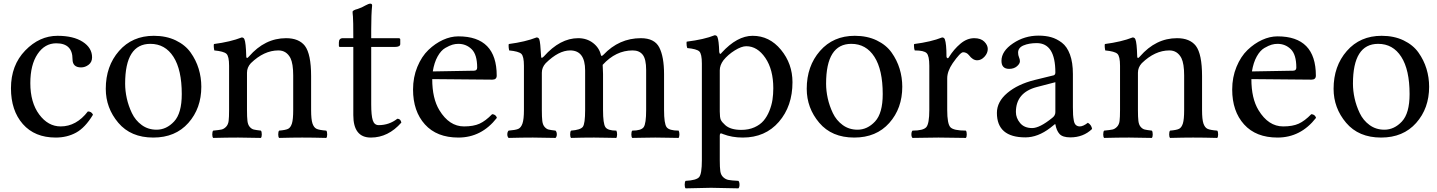

<svg xmlns="http://www.w3.org/2000/svg" viewBox="-20 -753 7866 1051"><path d="M489 -125Q446 -54 396.5 -27Q347 0 285 0Q170 0 105 -74Q40 -148 40 -270Q40 -396 118 -476.5Q196 -557 295 -557Q382 -557 433 -524Q484 -491 484 -439Q484 -413 465 -398.5Q446 -384 424 -384Q377 -384 377 -429Q377 -516 288 -516Q225 -516 185.5 -457Q146 -398 146 -298Q146 -192 194.5 -126.5Q243 -61 312 -61Q398 -61 461 -143Q481 -143 489 -125Z M1082 -278Q1082 -160 1011 -80Q940 0 819 0Q696 0 627.5 -81Q559 -162 559 -267Q559 -391 631.5 -474Q704 -557 822 -557Q890 -557 942 -532Q994 -507 1023.5 -465.5Q1053 -424 1067.5 -376.5Q1082 -329 1082 -278ZM803 -513Q665 -513 665 -295Q665 -256 674 -215Q683 -174 702 -134Q721 -94 756 -68.5Q791 -43 837 -43Q891 -43 933 -88Q975 -133 975 -238Q975 -371 929.5 -442Q884 -513 803 -513Z M1343 -444Q1430 -544 1546 -544Q1616 -544 1649 -502Q1683 -457 1683 -336V-151Q1683 -99 1690.5 -77Q1698 -55 1712.5 -48Q1727 -41 1766 -38Q1771 -33 1771 -17Q1771 -3 1766 2Q1692 0 1634 0Q1582 0 1508 2Q1503 -3 1503 -17Q1503 -33 1508 -38Q1544 -41 1557.5 -48Q1571 -55 1578 -77Q1585 -99 1585 -151V-340Q1585 -404 1570 -435Q1548 -477 1504 -477Q1425 -477 1353 -407Q1332 -384 1332 -355V-151Q1332 -112 1334.5 -91Q1337 -70 1347 -58.5Q1357 -47 1369 -44Q1381 -41 1408 -38Q1413 -33 1413 -17Q1413 -3 1408 2Q1334 0 1284 0Q1221 0 1147 2Q1142 -3 1142 -17Q1142 -33 1147 -38Q1179 -41 1192.5 -44Q1206 -47 1217.5 -59Q1229 -71 1231.5 -91Q1234 -111 1234 -151V-393Q1234 -445 1219.5 -458.5Q1205 -472 1153 -477Q1150 -492 1150 -503Q1150 -510 1151 -512Q1242 -524 1303 -548Q1314 -548 1318 -538Q1326 -520 1328 -444Q1328 -438 1330.5 -436.5Q1333 -435 1336 -437Q1339 -439 1343 -444Z M1857 -544H1914Q1914 -591 1913.5 -622Q1913 -653 1912 -662.5Q1911 -672 1910.5 -678Q1910 -684 1910 -688Q1910 -697 1938 -704Q1962 -712 1980 -723Q1998 -733 2007 -733Q2017 -733 2017 -723Q2012 -674 2012 -593V-544H2161Q2171 -544 2171 -537V-512Q2171 -496 2141 -496H2012V-182Q2012 -121 2020.5 -94.5Q2029 -68 2053 -68Q2110 -68 2155 -103Q2173 -103 2177 -82Q2105 0 2010 0Q1914 0 1914 -123V-496H1841Q1835 -496 1835 -503V-520Q1835 -544 1857 -544Z M2349 -362 2574 -366Q2592 -366 2592 -383Q2592 -454 2562 -483.5Q2532 -513 2489 -513Q2473 -513 2457 -508.5Q2441 -504 2417.5 -490.5Q2394 -477 2375.5 -444Q2357 -411 2349 -362ZM2489 0Q2371 0 2306 -72Q2241 -144 2241 -263Q2241 -330 2264.5 -387Q2288 -444 2325 -479.5Q2362 -515 2404.5 -534.5Q2447 -554 2489 -554Q2699 -554 2699 -339Q2699 -317 2675 -317L2346 -320Q2346 -214 2385 -150Q2439 -61 2520 -61Q2572 -61 2605 -76Q2638 -91 2674 -128Q2694 -127 2700 -108Q2616 0 2489 0Z M2942 -444Q2942 -429 2957 -444Q3046 -544 3145 -544Q3192 -544 3226 -518Q3260 -492 3269 -453Q3271 -441 3283 -453Q3369 -544 3488 -544Q3563 -544 3589 -493Q3615 -442 3615 -347V-151Q3615 -76 3629 -57Q3643 -38 3695 -38Q3699 -30 3699 -17Q3699 -6 3695 2Q3679 2 3636.5 1Q3594 0 3567 0Q3540 0 3497 1Q3454 2 3441 2Q3436 -3 3436 -17Q3436 -33 3441 -38Q3490 -38 3503.5 -57Q3517 -76 3517 -151V-370Q3517 -429 3498.5 -453Q3480 -477 3443 -477Q3351 -477 3279 -398Q3279 -391 3280 -374Q3281 -357 3281 -348V-151Q3281 -76 3294 -57Q3307 -38 3354 -38Q3358 -30 3358 -17Q3358 -6 3354 2Q3341 2 3300 1Q3259 0 3232 0Q3168 0 3106 2Q3101 -3 3101 -17Q3101 -33 3106 -38Q3158 -42 3170.5 -59Q3183 -76 3183 -151V-367Q3183 -477 3101 -477Q3038 -477 2967 -407Q2946 -384 2946 -355V-151Q2946 -112 2948.5 -91Q2951 -70 2961 -58.5Q2971 -47 2982.5 -44Q2994 -41 3021 -38Q3028 -31 3028 -17Q3028 -5 3021 2Q2947 0 2897 0Q2838 0 2764 2Q2757 -5 2757 -17Q2757 -31 2764 -38Q2802 -41 2817 -47.5Q2832 -54 2840 -77Q2848 -100 2848 -151V-393Q2848 -445 2833.5 -458.5Q2819 -472 2767 -477Q2764 -492 2764 -503Q2764 -510 2765 -512Q2856 -524 2917 -548Q2928 -548 2932 -538Q2938 -522 2942 -444Z M3940 -423Q3920 -396 3920 -368V-143Q3920 -110 3925.5 -97.5Q3931 -85 3950 -68Q3979 -42 4038 -42Q4078 -42 4109.5 -56Q4141 -70 4160 -92.5Q4179 -115 4191.5 -146Q4204 -177 4208.5 -207Q4213 -237 4213 -270Q4213 -372 4169.5 -436Q4126 -500 4065 -500Q4039 -500 4002 -477Q3965 -454 3940 -423ZM4318 -303Q4318 -172 4243.5 -86Q4169 0 4046 0Q3987 0 3938 -19Q3929 -24 3924.5 -22.5Q3920 -21 3920 -10V124Q3920 164 3923 184.5Q3926 205 3939 217Q3952 229 3968 232Q3984 235 4022 237Q4028 243 4028 258Q4028 272 4022 278Q3899 275 3872 275Q3862 275 3733 278Q3728 273 3728 258Q3728 242 3733 237Q3792 234 3807 216.5Q3822 199 3822 124V-405Q3822 -458 3808 -471.5Q3794 -485 3742 -490Q3738 -500 3738 -518Q3738 -520 3738.5 -522Q3739 -524 3739 -525Q3835 -537 3892 -560Q3903 -560 3907 -551Q3915 -532 3917 -469Q3918 -460 3922 -458.5Q3926 -457 3930 -464Q4015 -557 4100 -557Q4192 -557 4255 -480.5Q4318 -404 4318 -303Z M4919 -278Q4919 -160 4848 -80Q4777 0 4656 0Q4533 0 4464.5 -81Q4396 -162 4396 -267Q4396 -391 4468.5 -474Q4541 -557 4659 -557Q4727 -557 4779 -532Q4831 -507 4860.5 -465.5Q4890 -424 4904.5 -376.5Q4919 -329 4919 -278ZM4640 -513Q4502 -513 4502 -295Q4502 -256 4511 -215Q4520 -174 4539 -134Q4558 -94 4593 -68.5Q4628 -43 4674 -43Q4728 -43 4770 -88Q4812 -133 4812 -238Q4812 -371 4766.5 -442Q4721 -513 4640 -513Z M5161 -444Q5161 -438 5165.5 -435Q5170 -432 5175 -441Q5201 -483 5237 -513.5Q5273 -544 5313 -544Q5349 -544 5368 -525Q5387 -506 5387 -485Q5387 -462 5369 -442.5Q5351 -423 5329 -423Q5305 -423 5284 -451Q5271 -467 5252 -467Q5237 -467 5195 -407Q5165 -363 5165 -324V-151Q5165 -75 5182.5 -56.5Q5200 -38 5267 -38Q5272 -33 5272 -17Q5272 -3 5267 2Q5246 2 5194.5 1Q5143 0 5117 0Q5091 0 5043.5 1Q4996 2 4975 2Q4969 -4 4969 -17Q4969 -32 4975 -38Q5034 -38 5050.5 -57Q5067 -76 5067 -151V-393Q5067 -447 5052.5 -462Q5038 -477 4987 -477Q4983 -487 4983 -505Q4983 -507 4983.5 -509Q4984 -511 4984 -512Q5077 -524 5137 -548Q5148 -548 5152 -538Q5161 -513 5161 -444Z M5757 -303 5657 -277Q5541 -247 5541 -140Q5541 -107 5564 -79.5Q5587 -52 5630 -52Q5671 -52 5739 -107Q5757 -120 5757 -139ZM5553 -465Q5553 -451 5558 -439.5Q5563 -428 5563 -418Q5563 -404 5546.5 -390Q5530 -376 5504 -376Q5462 -376 5462 -420Q5462 -473 5525 -515.5Q5588 -558 5665 -558Q5703 -558 5733.5 -549.5Q5764 -541 5792.5 -519.5Q5821 -498 5837 -454.5Q5853 -411 5853 -348V-166Q5853 -139 5854 -124.5Q5855 -110 5858 -93Q5861 -76 5869.5 -68.5Q5878 -61 5891 -61Q5909 -61 5935 -81Q5955 -69 5958 -47Q5910 -1 5839 -1Q5797 -1 5780 -19.5Q5763 -38 5757 -73H5754L5729 -53Q5661 -1 5593 -1Q5437 -1 5437 -135Q5437 -196 5494 -244Q5551 -292 5643 -315L5749 -341Q5757 -345 5757 -356Q5757 -517 5655 -517Q5613 -517 5583 -504.5Q5553 -492 5553 -465Z M6220 -444Q6307 -544 6423 -544Q6493 -544 6526 -502Q6560 -457 6560 -336V-151Q6560 -99 6567.5 -77Q6575 -55 6589.5 -48Q6604 -41 6643 -38Q6648 -33 6648 -17Q6648 -3 6643 2Q6569 0 6511 0Q6459 0 6385 2Q6380 -3 6380 -17Q6380 -33 6385 -38Q6421 -41 6434.5 -48Q6448 -55 6455 -77Q6462 -99 6462 -151V-340Q6462 -404 6447 -435Q6425 -477 6381 -477Q6302 -477 6230 -407Q6209 -384 6209 -355V-151Q6209 -112 6211.5 -91Q6214 -70 6224 -58.5Q6234 -47 6246 -44Q6258 -41 6285 -38Q6290 -33 6290 -17Q6290 -3 6285 2Q6211 0 6161 0Q6098 0 6024 2Q6019 -3 6019 -17Q6019 -33 6024 -38Q6056 -41 6069.5 -44Q6083 -47 6094.5 -59Q6106 -71 6108.5 -91Q6111 -111 6111 -151V-393Q6111 -445 6096.5 -458.5Q6082 -472 6030 -477Q6027 -492 6027 -503Q6027 -510 6028 -512Q6119 -524 6180 -548Q6191 -548 6195 -538Q6203 -520 6205 -444Q6205 -438 6207.5 -436.5Q6210 -435 6213 -437Q6216 -439 6220 -444Z M6833 -362 7058 -366Q7076 -366 7076 -383Q7076 -454 7046 -483.5Q7016 -513 6973 -513Q6957 -513 6941 -508.5Q6925 -504 6901.5 -490.5Q6878 -477 6859.5 -444Q6841 -411 6833 -362ZM6973 0Q6855 0 6790 -72Q6725 -144 6725 -263Q6725 -330 6748.5 -387Q6772 -444 6809 -479.5Q6846 -515 6888.5 -534.5Q6931 -554 6973 -554Q7183 -554 7183 -339Q7183 -317 7159 -317L6830 -320Q6830 -214 6869 -150Q6923 -61 7004 -61Q7056 -61 7089 -76Q7122 -91 7158 -128Q7178 -127 7184 -108Q7100 0 6973 0Z M7803 -278Q7803 -160 7732 -80Q7661 0 7540 0Q7417 0 7348.5 -81Q7280 -162 7280 -267Q7280 -391 7352.5 -474Q7425 -557 7543 -557Q7611 -557 7663 -532Q7715 -507 7744.5 -465.5Q7774 -424 7788.5 -376.5Q7803 -329 7803 -278ZM7524 -513Q7386 -513 7386 -295Q7386 -256 7395 -215Q7404 -174 7423 -134Q7442 -94 7477 -68.5Q7512 -43 7558 -43Q7612 -43 7654 -88Q7696 -133 7696 -238Q7696 -371 7650.5 -442Q7605 -513 7524 -513Z"/></svg>

Font: Indiction Unicode
Style: Normal
Weight: 500
Version: Version 1.1